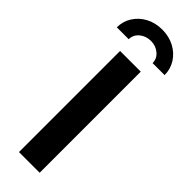

<svg xmlns="http://www.w3.org/2000/svg" viewBox="-347 -967 977 977"><g transform="rotate(45 141.0 -478.5)"><path d="M214.8 -727.5V0H65.9V-727.5ZM141.1 -956.5Q189.9 -956.5 229 -935.8Q268.1 -915 290.5 -879.6Q313 -844.2 313 -800.8H226.6Q226.6 -832.5 201.4 -853.8Q176.3 -875 141.1 -875Q105.5 -875 80.1 -853.8Q54.7 -832.5 54.7 -800.8H-30.8Q-30.8 -844.2 -8.3 -879.6Q14.2 -915 53 -935.8Q91.8 -956.5 141.1 -956.5Z"/></g></svg>

Font: Inter-Bold
Style: Bold
Weight: 700
Designer: Rasmus Andersson
Foundry: rsms
Version: Version 4.000;git-a52131595